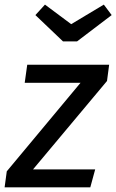

<svg xmlns="http://www.w3.org/2000/svg" viewBox="-33 -805 500 825"><path d="M426.8 -457 108.9 -77.1H376L355 0H-13.2L-3.9 -68.8L313 -449.2H73.2L84 -526.9H436ZM446.8 -740.2 297.9 -627H237.8L119.1 -740.2L160.2 -785.2L272.9 -701.2L413.1 -785.2Z"/></svg>

Font: FiraSans-Italic
Style: Italic
Weight: 400
Italic angle: -8°
Designer: Carrois Corporate & Edenspiekermann AG
Foundry: Carrois Corporate GbR & Edenspiekermann AG
Version: Version 3.106;PS 003.106;hotconv 1.0.70;makeotf.lib2.5.58329